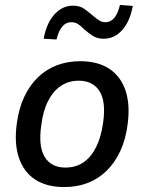

<svg xmlns="http://www.w3.org/2000/svg" viewBox="-20 -749 584 778"><path d="M240 9Q169 9 122.5 -21.5Q76 -52 56.5 -110Q37 -168 48 -248Q56 -309 78 -356Q100 -403 133.5 -435.5Q167 -468 210.5 -484.5Q254 -501 305 -501Q376 -501 422.5 -470.5Q469 -440 488.5 -382.5Q508 -325 497 -244Q489 -183 467 -136Q445 -89 411.5 -56.5Q378 -24 335 -7.5Q292 9 240 9ZM245 -70Q287 -70 318 -91Q349 -112 369.5 -153Q390 -194 398 -253Q410 -338 383 -380Q356 -422 299 -422Q259 -422 227.5 -401.5Q196 -381 175 -340Q154 -299 147 -240Q135 -155 161.5 -112.5Q188 -70 245 -70ZM209 -589 157 -592Q168 -654 200 -690Q232 -726 276 -726Q304 -726 322.5 -712.5Q341 -699 357 -685Q370 -674 381.5 -666.5Q393 -659 407 -659Q429 -659 443.5 -677Q458 -695 466 -729L518 -725Q507 -663 475.5 -627.5Q444 -592 400 -592Q373 -592 354 -605Q335 -618 319 -632Q308 -644 296 -651.5Q284 -659 269 -659Q247 -659 232 -641Q217 -623 209 -589Z"/></svg>

Font: Nunito Sans 10pt SemiCondensed SemiBold
Style: Italic
Weight: 600
Width: 4
Italic angle: -9°
Designer: Vernon Adams
Foundry: Vernon Adams
Version: Version 3.101;gftools[0.9.27]